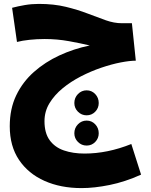

<svg xmlns="http://www.w3.org/2000/svg" viewBox="-20 -570 773 984"><path d="M398 394Q291 394 208 357Q125 320 77.5 249.5Q30 179 30 77Q30 -12 63 -81Q96 -150 153.5 -201Q211 -252 284.5 -286Q358 -320 440 -337Q394 -348 333.5 -359Q273 -370 209 -370Q169 -370 131.5 -366Q94 -362 67 -355L42 -530Q72 -538 107 -544Q142 -550 179 -550Q256 -550 317.5 -535Q379 -520 429.5 -500.5Q480 -481 522.5 -466Q565 -451 604 -451H656L676 -259Q645 -259 598.5 -250Q552 -241 499 -223Q446 -205 394.5 -178.5Q343 -152 301 -117.5Q259 -83 233.5 -41Q208 1 208 51Q208 112 234.5 148.5Q261 185 307.5 201Q354 217 413 217Q531 217 653 168L703 325Q621 362 542 378Q463 394 398 394ZM424 21Q398 21 379.5 2.5Q361 -16 361 -42Q361 -69 379.5 -88Q398 -107 424 -107Q450 -107 468 -88Q486 -69 486 -42Q486 -16 468 2.5Q450 21 424 21ZM424 176Q398 176 379.5 157.5Q361 139 361 113Q361 86 379.5 67Q398 48 424 48Q450 48 468 67Q486 86 486 113Q486 139 468 157.5Q450 176 424 176Z"/></svg>

Font: Noto Sans Arabic Blk
Style: Regular
Weight: 900
Designer: Monotype Design Team, Nadine Chahine, Nizar Qandah and Khaled Hosny
Foundry: Monotype Imaging Inc.
Version: Version 2.012; ttfautohint (v1.8.4.7-5d5b)